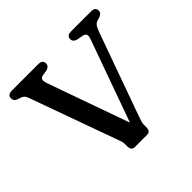

<svg xmlns="http://www.w3.org/2000/svg" viewBox="-171 -880 1059 1059"><g transform="rotate(-45 359.0 -350.0)"><path d="M480 -672.5Q480 -700 513.5 -700H670Q703 -700 703 -672.5Q703 -654 678.5 -644.5L658 -638.5Q645 -633.5 637.2 -623Q629.5 -612.5 620.5 -587.5L446.5 -102.5Q440 -84 436.8 -72.8Q433.5 -61.5 433.5 -51V-31.5Q433.5 0 406.5 0H311.5Q284.5 0 284.5 -32.5V-52Q284.5 -61.5 281.5 -71.2Q278.5 -81 273.5 -94.5L91 -601.5Q85.5 -618 78.8 -625.5Q72 -633 60 -637.5L40.5 -643.5Q18 -652 18 -672.5Q18 -700 51.5 -700H258.5Q291.5 -700 291.5 -672.5Q291.5 -652 267 -644L230 -638Q216.5 -634 213.5 -624Q210.5 -614 219 -589L387.5 -114.5L559 -592.5Q566.5 -614 562.8 -623.8Q559 -633.5 541.5 -638L504.5 -644.5Q480 -652 480 -672.5Z"/></g></svg>

Font: Fraunces 9pt S100
Style: Regular
Weight: 400
Version: Version 1.000; ttfautohint (v1.8.3)